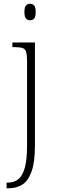

<svg xmlns="http://www.w3.org/2000/svg" viewBox="-20 -762 303 1022"><path d="M140 -654Q127 -654 118.5 -663Q110 -672 110 -698Q110 -724 118.5 -733Q127 -742 140 -742Q153 -742 161.5 -733Q170 -724 170 -698Q170 -672 161.5 -663Q153 -654 140 -654ZM15 240V210H23Q55 210 77.5 192Q100 174 112 131Q124 88 124 12V-436Q124 -470 119 -486Q114 -502 99.5 -506.5Q85 -511 59 -511H46V-536H166V11Q166 101 148 151Q130 201 99 220.5Q68 240 28 240Z"/></svg>

Font: Noto Serif Lao SemiCondensed ExtraLight
Style: Regular
Weight: 200
Width: 4
Designer: Monotype Design Team
Foundry: Monotype Imaging Inc.
Version: Version 2.003; ttfautohint (v1.8.4.7-5d5b)